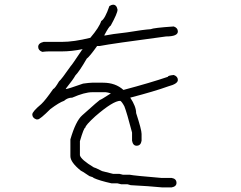

<svg xmlns="http://www.w3.org/2000/svg" viewBox="-20 -655 1040 827"><path d="M466.8 -634.8Q482.4 -634.8 486.3 -613.3Q486.3 -598.1 457 -544.9Q449.2 -541 429.7 -503.9V-502H431.6Q458.5 -507.8 527.3 -515.6Q597.7 -527.3 628.9 -529.3Q641.6 -535.2 728.5 -541Q746.1 -534.7 746.1 -519.5Q746.1 -498 695.3 -498Q459.5 -466.8 410.2 -457H398.4Q366.7 -412.1 353.5 -402.3Q321.8 -347.2 304.7 -330.1Q295.9 -313.5 263.7 -273.4V-271.5Q272 -271.5 337.9 -294.9Q365.7 -298.8 377 -298.8H423.8Q477.5 -298.8 511.7 -267.6Q628.9 -298.8 703.1 -324.2Q703.1 -329.6 728.5 -332Q746.1 -325.7 746.1 -310.5Q746.1 -293.9 705.1 -283.2Q646 -261.7 541 -234.4Q566.4 -196.3 566.4 -168Q589.8 -96.2 589.8 -78.1V-48.8Q586.4 -27.3 568.4 -27.3Q552.7 -27.3 548.8 -48.8V-84Q526.4 -169.9 515.6 -197.3Q504.4 -217.8 498 -220.7Q467.3 -220.7 390.6 -154.3Q347.7 -115.2 347.7 -105.5Q341.3 -105.5 324.2 -46.9V13.7Q328.6 32.7 384.8 66.4Q389.2 66.4 419.9 82L466.8 93.8H494.1Q496.1 93.8 509.8 97.7H539.1Q557.6 101.6 673.8 111.3H718.8Q740.2 114.7 740.2 132.8Q740.2 148.4 718.8 152.3H679.7Q620.6 146.5 543 142.6L529.3 138.7H502Q488.3 134.8 486.3 134.8H460.9Q407.7 123 382.8 111.3Q382.8 108.4 365.2 103.5Q330.6 80.1 328.1 80.1Q283.2 43.9 283.2 17.6V-54.7Q306.2 -133.8 334 -158.2Q408.2 -224.6 410.2 -224.6Q414.1 -224.6 453.1 -250H457Q457 -254.9 435.5 -257.8H377Q344.7 -257.8 291 -234.4Q271 -234.4 255.9 -220.7Q235.4 -213.9 197.3 -185.5Q152.3 -140.6 142.6 -140.6H136.7Q119.1 -147 119.1 -162.1Q119.1 -174.3 158.2 -207Q175.8 -223.6 209 -271.5Q215.8 -272.9 234.4 -304.7Q243.7 -311.5 285.2 -371.1Q287.1 -371.1 334 -441.4Q335.9 -441.4 335.9 -443.4Q288.6 -433.6 246.1 -433.6H189.5Q178.7 -433.6 162.1 -431.6Q144.5 -438 144.5 -453.1Q144.5 -469.2 168 -474.6H246.1Q298.3 -474.6 369.1 -492.2Q407.7 -537.6 416 -564.5Q432.1 -573.2 451.2 -628.9Q460.9 -634.8 466.8 -634.8Z"/></svg>

Font: CEF Fonts CJK Mono
Style: Regular
Weight: 400
Designer: PartyBoss (派对大魔王)
Version: Release 2.25